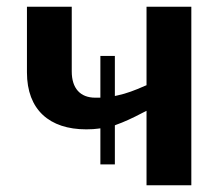

<svg xmlns="http://www.w3.org/2000/svg" viewBox="-20 -558 665 570"><path d="M270 -176 278 -177V-70H321V-186L326 -188C346 -195 373 -207 405 -224L415 -229V-8H548V-538H415V-305L410 -303C381 -290 354 -280 330 -275L321 -273V-392H278V-268H263C218 -268 193 -296 193 -346V-538H60V-343C60 -232 127 -174 236 -174C252 -174 263 -175 270 -176Z"/></svg>

Font: Passageway
Style: Light
Weight: 700
Foundry: Ascender Corporation
Version: Version 1.11